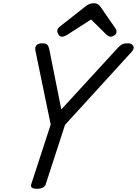

<svg xmlns="http://www.w3.org/2000/svg" viewBox="-20 -1159 851 1193"><path d="M209 14Q165 14 174 -14L295 -385L200 -845Q196 -865 206.5 -877.5Q217 -890 243 -890Q266 -890 274 -881Q282 -872 286 -854L361 -479L705 -854Q721 -872 734.5 -881Q748 -890 774 -890Q798 -890 807.5 -874Q817 -858 799 -838L384 -383L264 -14Q255 14 209 14ZM365 -931Q353 -931 344.5 -943Q336 -955 336 -966Q336 -976 339.5 -981Q343 -986 347 -990L507 -1116Q522 -1129 535.5 -1134Q549 -1139 565 -1139Q578 -1139 588.5 -1132.5Q599 -1126 607 -1113L697 -983Q702 -976 703 -970.5Q704 -965 704 -960Q704 -948 691 -939.5Q678 -931 669 -931Q659 -931 651.5 -936Q644 -941 637 -948L546 -1038L395 -941Q388 -937 380.5 -934Q373 -931 365 -931Z"/></svg>

Font: Playwrite DK Loopet
Style: Regular
Weight: 400
Designer: Veronika Burian, José Scaglione
Foundry: TypeTogether
Version: Version 1.002